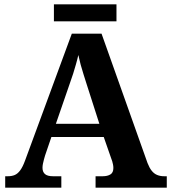

<svg xmlns="http://www.w3.org/2000/svg" viewBox="-20 -870 793 890"><path d="M4.1 0V-53H16.1Q34.4 -53 48.1 -58.7Q61.8 -64.4 73.6 -80.3Q85.3 -96.1 96.2 -125.8L312.9 -714H450.7L663.9 -114.1Q672.5 -92 683.2 -78.5Q694 -64.9 708.4 -59Q722.9 -53 741.3 -53H753.1V0H423V-53H455.9Q477.8 -53 491.6 -61.3Q505.5 -69.6 505.5 -91.2Q505.5 -99.5 503.9 -107.3Q502.3 -115.1 500.2 -122.5Q498.1 -129.9 495.7 -135.1L460.9 -234.9H218.2L188.9 -149.1Q186.5 -141.1 183.7 -130.8Q180.8 -120.4 178.9 -110.5Q177 -100.5 177 -92.2Q177 -73 188.6 -63Q200.2 -53 226.2 -53H264.3V0ZM239 -296H440.6L381.5 -480.2Q374.4 -503.3 367.2 -525.4Q360.1 -547.4 354 -569.8Q348 -592.2 343.1 -615Q338.1 -592.8 331.9 -571.4Q325.7 -550.1 319.2 -528.8Q312.6 -507.5 304.1 -484.6ZM229.9 -771.1V-849.9H519.9V-771.1Z"/></svg>

Font: Noto Serif Lao
Style: Regular
Weight: 400
Designer: Monotype Design Team
Foundry: Monotype Imaging Inc.
Version: Version 2.003